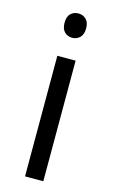

<svg xmlns="http://www.w3.org/2000/svg" viewBox="-115 -779 483 823"><g transform="rotate(15 126.5 -367.0)"><path d="M167 0H85.9V-535.2H167ZM79.1 -680.2Q79.1 -708 92.8 -720.9Q106.4 -733.9 127 -733.9Q146.5 -733.9 160.6 -720.7Q174.8 -707.5 174.8 -680.2Q174.8 -652.8 160.6 -639.4Q146.5 -626 127 -626Q106.4 -626 92.8 -639.4Q79.1 -652.8 79.1 -680.2Z"/></g></svg>

Font: f0_51640 
Style: Regular
Weight: 400
Foundry: Ascender Corporation
Version: Version 1.10